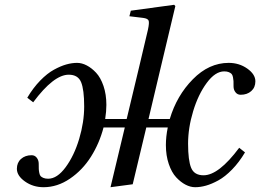

<svg xmlns="http://www.w3.org/2000/svg" viewBox="-20 -762 1076 794"><path d="M49.8 -64Q49.8 -89.4 66.9 -104.7Q84 -120.1 110.8 -120.1Q124 -120.1 132.1 -109.6Q140.1 -99.1 140.1 -85Q140.1 -69.8 140.4 -63Q140.6 -56.2 142.6 -46.6Q144.5 -37.1 148.4 -33.2Q152.3 -29.3 159.9 -26.1Q167.5 -22.9 179.2 -22.9Q216.3 -22.9 251.5 -70.6Q286.6 -118.2 307.4 -187.5Q328.1 -256.8 328.1 -321.8Q328.1 -391.1 315.4 -422.1Q302.7 -453.1 264.2 -453.1Q202.1 -453.1 117.2 -338.9L92.8 -357.9Q117.2 -398.9 146.2 -428.7Q175.3 -458.5 202.9 -473.6Q230.5 -488.8 253.9 -495.4Q277.3 -502 298.8 -502Q318.4 -502 338.6 -491.5Q358.9 -481 377.4 -461.2Q396 -441.4 408 -406.5Q419.9 -371.6 419.9 -328.1Q419.9 -301.8 415 -270H503.9L554.2 -480L591.8 -639.2Q598.1 -668.5 594.5 -677Q590.8 -685.5 571.8 -688L515.1 -694.8L521 -717.8L700.2 -742.2L705.1 -736.8L644 -480L594.2 -270H682.1Q710.9 -366.7 777.6 -434.3Q844.2 -502 925.8 -502Q969.2 -502 1002.7 -478.3Q1036.1 -454.6 1036.1 -425.8Q1036.1 -400.4 1019 -385.3Q1002 -370.1 975.1 -370.1Q961.9 -370.1 953.9 -380.4Q945.8 -390.6 945.8 -404.8Q945.8 -420.4 945.6 -426.8Q945.3 -433.1 943.4 -442.9Q941.4 -452.6 937.5 -456.5Q933.6 -460.4 926.3 -463.6Q918.9 -466.8 907.2 -466.8Q870.1 -466.8 835 -419.2Q799.8 -371.6 778.8 -302.2Q757.8 -232.9 757.8 -168Q757.8 -98.6 770.5 -67.9Q783.2 -37.1 821.8 -37.1Q884.3 -37.1 969.2 -150.9L993.2 -131.8Q968.8 -90.8 939.7 -61Q910.6 -31.2 883.1 -16.1Q855.5 -1 832 5.6Q808.6 12.2 787.1 12.2Q767.6 12.2 747.3 1.7Q727.1 -8.8 708.5 -28.8Q689.9 -48.8 678 -83.7Q666 -118.7 666 -162.1Q666 -196.8 673.8 -234.9H585L528.8 0L437 12.2L496.1 -234.9H408.2Q391.1 -169.4 356.2 -114Q321.3 -58.6 269.3 -23.2Q217.3 12.2 160.2 12.2Q116.7 12.2 83.3 -11.5Q49.8 -35.2 49.8 -64Z"/></svg>

Font: Linguistics Pro
Style: Italic
Weight: 400
Italic angle: -12°
Designer: Stefan Peev, Context Ltd
Foundry: Stefan Peev, Context Ltd
Version: Version 001.000